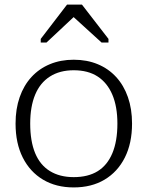

<svg xmlns="http://www.w3.org/2000/svg" viewBox="-20 -808 645 839"><path d="M557 -268Q557 -182 525.5 -119.5Q494 -57 437 -23Q380 11 302 11Q225 11 168 -23Q111 -57 79.5 -119.5Q48 -182 48 -268Q48 -332 66 -383.5Q84 -435 117.5 -471.5Q151 -508 198 -527.5Q245 -547 302 -547Q360 -547 407 -527.5Q454 -508 487.5 -471.5Q521 -435 539 -383.5Q557 -332 557 -268ZM112 -268Q112 -191 133.5 -139Q155 -87 198 -60.5Q241 -34 302 -34Q365 -34 407 -60Q449 -86 471 -138.5Q493 -191 493 -268Q493 -342 471 -394Q449 -446 407 -473.5Q365 -501 302 -501Q241 -501 198 -473.5Q155 -446 133.5 -394Q112 -342 112 -268ZM338 -788H273L158 -638V-622H183L325 -755L279 -754L424 -622H454V-638Z"/></svg>

Font: Roboto Serif 20pt ExtraLight
Style: Regular
Weight: 250
Version: Version 1.008